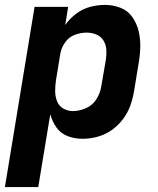

<svg xmlns="http://www.w3.org/2000/svg" viewBox="-49 -558 645 783"><path d="M-29 205H107L156 -92Q164 -63 181 -38.5Q198 -14 226.5 -3Q255 8 287 8Q317 8 347.5 0Q378 -8 405 -26.5Q432 -45 452 -71.5Q472 -98 482.5 -127.5Q493 -157 498 -188L516 -298Q522 -331 523 -365Q524 -399 516.5 -430.5Q509 -462 491 -488Q473 -514 443 -526Q413 -538 379 -538Q349 -538 318.5 -530Q288 -522 261.5 -502Q235 -482 217 -456L229 -530H92ZM248 -105Q227 -105 209 -115.5Q191 -126 183.5 -145.5Q176 -165 176 -186.5Q176 -208 179 -229L197 -339Q201 -363 216.5 -385Q232 -407 256 -416Q280 -425 304 -425Q325 -425 343.5 -417.5Q362 -410 372.5 -393.5Q383 -377 384.5 -357Q386 -337 383 -316L364 -206Q360 -179 344.5 -154Q329 -129 302 -117Q275 -105 248 -105Z"/></svg>

Font: Iosevka Sparkle XBdObl
Style: Regular
Weight: 800
Italic angle: -9°
Designer: Belleve Invis
Foundry: Belleve Invis
Version: Version 4.5.0; ttfautohint (v1.8.3)